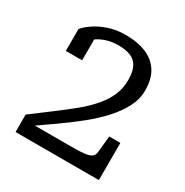

<svg xmlns="http://www.w3.org/2000/svg" viewBox="-153 -775 865 898"><g transform="rotate(30 280.0 -325.5)"><path d="M317 -71H80Q77 -68 76.5 -63Q76 -58 78.5 -54Q81 -50 85 -50Q141 -89 197.5 -128.5Q254 -168 304.5 -208.5Q355 -249 394.5 -292Q434 -335 457 -379.5Q480 -424 480 -471Q480 -532 455.5 -571.5Q431 -611 384.5 -631Q338 -651 270 -651Q222 -651 181 -637Q140 -623 110.5 -603Q81 -583 66 -564V-446H154V-571Q150 -574 143 -570.5Q136 -567 129.5 -559Q123 -551 118 -540.5Q113 -530 112 -518Q128 -539 150.5 -556Q173 -573 202.5 -582.5Q232 -592 267 -592Q305 -592 332 -581.5Q359 -571 373 -545Q387 -519 387 -473Q387 -429 371 -391.5Q355 -354 325 -318.5Q295 -283 253.5 -248.5Q212 -214 161 -176Q110 -138 52 -94V0H502V-201H442L433 -112Q432 -95 420 -86Q408 -77 383 -74Q358 -71 317 -71Z"/></g></svg>

Font: Roboto Serif 20pt SemiCondensed
Style: Regular
Weight: 400
Width: 4
Version: Version 1.008